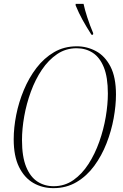

<svg xmlns="http://www.w3.org/2000/svg" viewBox="-20 -964 635 995"><path d="M257 11Q199 11 152.5 -16Q106 -43 78.5 -99Q51 -155 51 -242Q51 -302 64 -368Q77 -434 103.5 -497.5Q130 -561 169 -612Q208 -663 260 -693.5Q312 -724 378 -724Q431 -724 477.5 -699Q524 -674 552.5 -619Q581 -564 581 -474Q581 -417 569 -351Q557 -285 532 -221Q507 -157 468.5 -104.5Q430 -52 377 -20.5Q324 11 257 11ZM258 1Q315 1 360 -30.5Q405 -62 438.5 -114Q472 -166 494.5 -229.5Q517 -293 528 -358Q539 -423 539 -479Q539 -564 518 -615.5Q497 -667 460.5 -690.5Q424 -714 377 -714Q321 -714 276 -683.5Q231 -653 197 -602.5Q163 -552 140 -489Q117 -426 105.5 -361Q94 -296 94 -238Q94 -152 115.5 -99.5Q137 -47 174 -23Q211 1 258 1ZM454 -784Q427 -826 407.5 -861.5Q388 -897 372 -936V-944H413Q419 -915 432.5 -873.5Q446 -832 463 -792L462 -784Z"/></svg>

Font: Noto Serif Display Condensed ExtraLight
Style: Italic
Weight: 200
Width: 3
Italic angle: -12°
Designer: Monotype Design Team
Foundry: Monotype Imaging Inc.
Version: Version 2.009